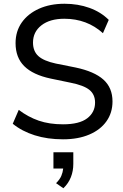

<svg xmlns="http://www.w3.org/2000/svg" viewBox="-20 -734 658 1024"><path d="M316 9Q233 9 165 -12.5Q97 -34 48 -74L80 -148Q130 -110 186.5 -90.5Q243 -71 316 -71Q403 -71 445 -103Q487 -135 487 -187Q487 -230 457 -254.5Q427 -279 356 -293L250 -315Q156 -335 109.5 -381Q63 -427 63 -504Q63 -567 96 -614Q129 -661 188 -687.5Q247 -714 324 -714Q396 -714 457 -692Q518 -670 560 -628L529 -557Q444 -634 323 -634Q246 -634 201 -599Q156 -564 156 -507Q156 -461 184.5 -435Q213 -409 278 -395L383 -374Q483 -353 531.5 -309.5Q580 -266 580 -193Q580 -133 548 -87.5Q516 -42 456.5 -16.5Q397 9 316 9ZM318 270 279 243Q299 223 307 204Q315 185 317 165H265V78H371V140Q371 178 358 211Q345 244 318 270Z"/></svg>

Font: Nunito Sans Medium
Style: Regular
Weight: 500
Designer: Vernon Adams
Foundry: Vernon Adams
Version: Version 3.101; ttfautohint (v1.8.4.7-5d5b);gftools[0.9.27]